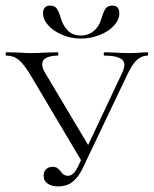

<svg xmlns="http://www.w3.org/2000/svg" viewBox="-25 -655 550 687"><path d="M-2 -456Q-5 -456 -5 -462Q-5 -468 -2 -468L41 -467Q71 -465 83 -465Q108 -465 142 -467L181 -468Q184 -468 184 -462Q184 -456 181 -456Q157 -456 141.5 -448.5Q126 -441 126 -425Q126 -412 136 -395L297 -125L269 -75L85 -385Q61 -425 42.5 -440.5Q24 -456 -2 -456ZM420 -423Q420 -456 349 -456Q346 -456 346 -462Q346 -468 349 -468L386 -467Q414 -465 437 -465Q458 -465 480 -467L503 -468Q505 -468 505 -462Q505 -456 503 -456Q483 -456 466 -441.5Q449 -427 430 -387L269 -49Q254 -19 233.5 -3.5Q213 12 184 12Q160 12 145.5 2Q131 -8 131 -27Q131 -40 139.5 -49Q148 -58 163 -58Q174 -58 179.5 -54Q185 -50 193 -41Q202 -26 218 -26Q238 -26 253 -57L412 -394Q420 -412 420 -423ZM338 -589Q345 -613 352.5 -624Q360 -635 377 -635Q402 -635 402 -607Q402 -584 382.5 -563Q363 -542 331 -529.5Q299 -517 265 -517Q230 -517 198.5 -530Q167 -543 148 -564Q129 -585 129 -608Q129 -621 135.5 -628Q142 -635 154 -635Q171 -635 178.5 -624Q186 -613 193 -589Q200 -564 217.5 -546Q235 -528 264 -528Q292 -528 311.5 -545Q331 -562 338 -589Z"/></svg>

Font: Cormorant Unicase Light
Style: Regular
Weight: 300
Designer: Christian Thalmann (Catharsis Fonts)
Foundry: Catharsis Fonts
Version: Version 4.000